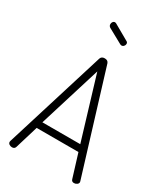

<svg xmlns="http://www.w3.org/2000/svg" viewBox="-230 -1050 991 1146"><g transform="rotate(30 265.0 -477.0)"><path d="M23 -22Q23 -26 24 -28L238 -719Q244 -737 266 -737Q288 -737 294 -719L506 -28Q506 -27 506.5 -25.5Q507 -24 507 -22Q507 -13 498 -6.5Q489 0 478 0Q462 0 458 -15L409 -174H121L73 -15Q68 0 51 0Q40 0 31.5 -6Q23 -12 23 -22ZM134 -220H395L266 -647ZM192 -931Q192 -940 197.5 -947Q203 -954 212 -954Q215 -954 219 -952L326 -891Q335 -887 335 -876Q335 -867 328.5 -860Q322 -853 313 -853Q309 -853 303 -856L203 -911Q192 -918 192 -931Z"/></g></svg>

Font: Terminal Dosis
Style: Light
Weight: 300
Designer: EdgarTolentino, PabloImpallari, IginoMarini
Foundry: EdgarTolentino, PabloImpallari, IginoMarini
Version: Version 1.006